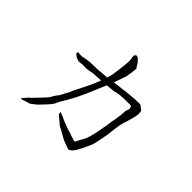

<svg xmlns="http://www.w3.org/2000/svg" viewBox="-161 -1019 1322 1322"><g transform="rotate(45 500.0 -358.5)"><path d="M523 -743Q546 -718 547 -715Q547 -712 564 -687Q559 -632 553 -605Q549 -589 542 -572Q535 -554 530 -538Q527 -528 521 -511Q548 -516 554 -516Q578 -518 593 -520Q602 -521 614 -523Q637 -527 639 -526Q641 -527 694 -531Q707 -532 743 -533H755Q759 -533 764 -528Q765 -527 779 -517L791 -508Q793 -507 794 -498Q795 -495 795.5 -485.5Q796 -476 795 -469Q794 -460 791 -447Q789 -440 785 -424L775 -388Q771 -375 766 -360Q762 -346 759 -334Q753 -298 749 -259.5Q745 -221 737 -185Q735 -177 730 -148Q721 -109 720 -108Q719 -107 705 -74Q682 -27 682 -26Q668 1 657 15Q648 26 632 35Q629 37 622 36Q616 34 605.5 30.5Q595 27 581.5 21.5Q568 16 559.5 12.5Q551 9 519.5 -9.5Q488 -28 477 -32Q470 -35 451 -53Q450 -54 429 -71Q414 -82 412 -85Q407 -93 406 -98Q405 -108 409 -107Q443 -94 463 -84Q465 -83 490 -73Q509 -65 522 -61Q546 -55 553 -52Q569 -45 591.5 -39Q614 -33 616 -32Q622 -34 625 -42Q637 -69 641 -74Q652 -92 657 -103Q666 -127 669 -137Q676 -169 678 -174Q679 -177 684 -203L699 -290Q700 -306 704 -324Q708 -341 710 -359Q715 -388 715 -395L717 -430L725 -452Q727 -457 725 -468Q724 -476 719 -479Q717 -481 708 -482Q696 -482 690.5 -481.5Q685 -481 646 -481Q635 -481 624 -480Q613 -478 600 -477Q589 -476 579 -473Q569 -469 558 -468Q553 -468 501 -463L462 -371Q446 -332 445 -330Q425 -288 425 -287Q419 -273 410 -256Q402 -241 392 -223Q382 -202 367 -179Q347 -147 346 -142Q344 -137 342 -133Q340 -128 337 -122Q324 -101 303 -79Q268 -43 265 -39Q259 -34 251 -26L227 -7Q222 -4 219 -2Q215 2 209 3Q197 5 196 7Q195 8 187 10Q180 11 168 16Q159 20 150 20Q147 20 148 18Q149 13 154 8Q160 0 169 -9Q181 -23 182 -24Q191 -30 192 -32L242 -84Q256 -100 271 -115Q280 -125 281 -129Q291 -145 299 -158Q304 -166 305 -168Q310 -172 316 -181Q334 -211 334 -212.5Q334 -214 334 -215Q357 -253 358 -260V-261Q358 -263 365 -277Q417 -379 418 -384Q418 -387 419 -386Q420 -385 420 -387Q425 -398 435 -422Q443 -444 450 -459L373 -454Q362 -452 349 -449Q337 -446 323 -445Q306 -444 299 -445Q285 -447 274 -445Q267 -444 261 -443Q256 -442 253 -443Q250 -442 248 -442Q244 -443 235 -445.5Q226 -448 218 -453Q210 -458 204 -463Q197 -469 197 -473Q196 -483 203 -484Q208 -485 211 -483H220Q226 -483 233 -482.5Q240 -482 245 -483Q250 -485 255 -486Q260 -487 265 -488Q302 -495 346 -495Q355 -495 368 -495Q381 -496 396 -497Q445 -502 459 -502Q465 -503 465 -503Q467 -507 475 -538Q476 -542 483 -594Q490 -648 491 -660Q493 -684 492 -704Q491 -716 488 -728Q487 -734 487 -737Q489 -743 493 -747Q499 -753 502 -753Q513 -751 523 -743Z"/></g></svg>

Font: ToneOZ-Tsuipita-TC
Style: Tsuipita-TC
Weight: 400
Designer: :Jeffrey Xuan (Chih-Lin Hsuan)  :
Foundry: jeffreyx@gmail.com, cjkFonts.io
Version: Version 0.24071